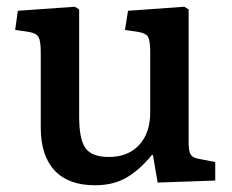

<svg xmlns="http://www.w3.org/2000/svg" viewBox="-20 -536 688 570"><path d="M262 14Q183 14 142 -30Q101 -74 101 -157V-379Q101 -413 95 -425Q89 -437 67 -441L25 -447L33 -504L202 -516L215 -508V-190Q215 -122 234 -96Q253 -70 303 -70Q360 -70 393 -105.5Q426 -141 426 -203V-379Q426 -414 420 -425.5Q414 -437 392 -441L351 -447L360 -504L527 -516L540 -508V-112Q540 -86 546.5 -76.5Q553 -67 572 -64L619 -55V0L448 6L434 -76H431Q395 -32 356 -9Q317 14 262 14Z"/></svg>

Font: Literata Medium
Style: Regular
Weight: 500
Designer: Latin by Veronika Burian and Jose Scaglione. Greek by Irene Vlachou. Cyrillic by Vera Evstafieva.
Foundry: TypeTogether
Version: Version 3.103; ttfautohint (v1.8.4.7-5d5b);gftools[0.9.29]